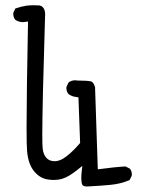

<svg xmlns="http://www.w3.org/2000/svg" viewBox="-20 -670 540 716"><path d="M471.7 -18.6Q471.7 -32.2 464.4 -41L448.2 -49.3Q410.2 -47.4 344.7 -38.6L334.5 -343.8Q329.1 -364.7 318.4 -366.7Q302.7 -369.6 270.5 -369.6H270Q264.6 -370.6 260.3 -370.6Q247.1 -370.6 235.8 -362.8L228 -346.2Q227.5 -344.2 227.5 -342.8Q227.5 -328.6 235.4 -319.3Q248.5 -309.6 265.6 -308.1L272.5 -307.1L278.8 -136.7Q240.7 -92.8 213.9 -77.6Q197.8 -68.8 184.1 -68.8Q155.3 -68.8 144 -95.7Q140.6 -104 139.2 -115.2Q137.7 -126.5 137.7 -166Q137.7 -274.9 147.9 -604Q148.4 -613.3 148.4 -614.7Q148.4 -642.6 130.4 -648.9Q127.9 -649.4 126 -649.9Q116.7 -650.4 105 -650.4Q93.3 -650.4 79.1 -648.9Q57.1 -645.5 37.1 -638.2L29.8 -622.6Q29.3 -620.6 29.3 -617.9Q29.3 -615.2 30.3 -611.3Q31.2 -603 37.1 -596.2Q49.8 -587.4 65.4 -587.4Q69.8 -587.4 74.7 -588.4L84.5 -589.8Q79.1 -316.4 79.1 -196.8Q79.1 -124.5 81.1 -105Q85.9 -55.2 108.9 -29.3Q130.9 -3.9 160.2 -0.5Q170.4 1 179.7 1Q198.2 1 213.9 -3.9Q237.3 -11.2 271 -38.6L287.1 -51.3L284.7 -31.2Q283.2 -18.1 283.2 -5.6Q283.2 6.8 285.6 16.1Q286.6 19 288.6 21Q293 25.4 304.7 25.4Q309.1 25.4 314.9 24.9Q354 22.9 392.3 19.3Q430.7 15.6 463.4 1.5L471.2 -14.6Q471.7 -16.6 471.7 -18.6Z"/></svg>

Font: NaikaiFont
Style: Light
Weight: 300
Version: Version 1.89